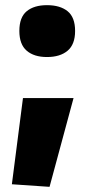

<svg xmlns="http://www.w3.org/2000/svg" viewBox="-20 -569 354 744"><path d="M26 145 69 -189H265L172 155ZM162 -348Q112 -348 83.5 -372.5Q55 -397 55 -449Q55 -502 83.5 -525.5Q112 -549 162 -549Q213 -549 242 -525.5Q271 -502 271 -449Q271 -397 242 -372.5Q213 -348 162 -348Z"/></svg>

Font: Encode Sans Normal
Style: ExtraBold
Weight: 800
Designer: Pablo Impallari, Andres Torresi
Foundry: Pablo Impallari, Andres Torresi
Version: Version 1.000; ttfautohint (v1.00) -l 8 -r 50 -G 200 -x 14 -